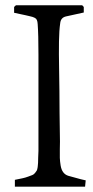

<svg xmlns="http://www.w3.org/2000/svg" viewBox="-20 -703 349 724"><path d="M300.8 1H36.1V-24.9Q53.7 -28.3 64.9 -30.8Q76.2 -33.2 86.4 -37.1Q96.7 -41 102.1 -43Q107.4 -44.9 112.3 -51Q117.2 -57.1 118.9 -60.3Q120.6 -63.5 122.1 -73.2Q123.5 -83 123.5 -88.6Q123.5 -94.2 124 -109.1Q124.5 -124 125 -133.8V-497.1Q125 -573.7 122.1 -611.8Q121.6 -617.2 121.1 -620.6Q120.6 -624 119.1 -627.2Q117.7 -630.4 116.2 -632.1Q114.7 -633.8 110.6 -636Q106.4 -638.2 102.8 -639.2Q99.1 -640.1 91.3 -642.1Q83.5 -644 76.7 -645.5Q69.8 -647 57.1 -649.7Q44.4 -652.3 33.2 -654.8V-676.8L40 -683.1H290L295.9 -676.8V-655.8L229 -641.1Q209 -636.7 207 -615.2Q203.1 -588.9 202.4 -546.1Q201.7 -503.4 202.9 -440.7Q204.1 -377.9 204.1 -358.9Q204.1 -291 206.1 -168.9Q206.1 -161.1 205.6 -140.6Q205.1 -120.1 205.6 -107.4Q206.1 -94.7 208.7 -78.6Q211.4 -62.5 218.8 -53Q226.1 -43.5 237.8 -40Q298.8 -22.9 303.2 -22.9Z"/></svg>

Font: Aref Ruqaa
Style: Regular
Weight: 400
Designer: Abdoulla Aref
Version: Version 0.7